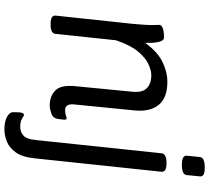

<svg xmlns="http://www.w3.org/2000/svg" viewBox="-59 -680 951 873"><g transform="rotate(90 416.5 -243.5)"><path d="M730 -595Q706 -595 696.5 -601Q687 -607 688 -617L694 -677Q696 -699 741 -699Q765 -699 774 -693.5Q783 -688 782 -677L776 -617Q774 -595 730 -595ZM460 6Q417 6 391 -20Q365 -46 372 -112L397 -369Q402 -415 381 -435.5Q360 -456 322 -456Q300 -456 271 -442.5Q242 -429 213.5 -394.5Q185 -360 163 -295L134 -20Q132 2 92 2H88Q49 2 51 -21L83 -321Q88 -363 91 -402Q94 -441 94 -457Q94 -475 93.5 -481Q93 -487 93 -491Q93 -502 105.5 -507Q118 -512 132 -513Q146 -514 149 -514Q164 -514 169.5 -493.5Q175 -473 175 -447Q175 -438 175 -428Q215 -484 261 -506.5Q307 -529 352 -529Q425 -529 457 -489.5Q489 -450 482 -379L455 -107Q450 -64 481 -64Q495 -64 504.5 -67.5Q514 -71 518 -71Q524 -71 524 -63Q524 -62 523.5 -53Q523 -44 520 -27Q516 -8 495 -1Q474 6 460 6ZM568 212Q534 212 512 200.5Q490 189 490 171Q490 139 493.5 131Q497 123 501 123Q507 123 519 131.5Q531 140 557 140Q580 140 596.5 125.5Q613 111 617 66L677 -503Q680 -525 719 -525H723Q744 -525 752.5 -519.5Q761 -514 761 -503L700 74Q694 132 672 161.5Q650 191 622 201.5Q594 212 568 212Z"/></g></svg>

Font: Asap
Style: Italic
Weight: 400
Italic angle: -6°
Designer: Pablo Cosgaya
Foundry: Omnibus-Type
Version: Version 3.001; ttfautohint (v1.8.3)